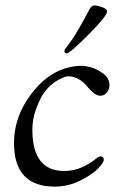

<svg xmlns="http://www.w3.org/2000/svg" viewBox="-20 -680 458 712"><path d="M219 -490Q219 -494 221.5 -498Q224 -502 231.5 -511.5Q239 -521 248.5 -535Q258 -549 274.5 -577.5Q291 -606 310 -642Q319 -660 330 -660Q341 -660 359 -653.5Q377 -647 377 -637Q377 -621 308 -551.5Q239 -482 227 -482Q219 -482 219 -490ZM32 -149Q32 -256 107.5 -346Q183 -436 286 -436Q296 -436 317 -430.5Q338 -425 362 -407.5Q386 -390 386 -364Q386 -349 376 -337Q366 -325 353 -325Q339 -325 325.5 -336.5Q312 -348 302 -361Q292 -374 273.5 -385.5Q255 -397 231 -397Q223 -397 203.5 -387.5Q184 -378 166 -362Q156 -353 143 -335.5Q130 -318 115 -279Q100 -240 100 -199Q100 -46 218 -46Q254 -46 283.5 -59.5Q313 -73 329.5 -86.5Q346 -100 352 -100Q365 -100 365 -87Q365 -78 344 -55.5Q323 -33 278 -10.5Q233 12 183 12Q32 12 32 -149Z"/></svg>

Font: OFL Sorts Mill Goudy TT
Style: Italic
Weight: 500
Italic angle: -6°
Version: Version 003.000